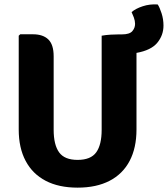

<svg xmlns="http://www.w3.org/2000/svg" viewBox="-20 -847 771 882"><path d="M66 -252V-683L73 -689.5H131.5Q177.5 -689.5 202 -665.8Q226.5 -642 226.5 -588.5V-250.5Q226.5 -182 251.5 -147.2Q276.5 -112.5 336.5 -112.5Q397 -112.5 422 -147.2Q447 -182 447 -250.5V-683Q466.5 -686.5 487.8 -687.8Q509 -689 525 -689H540Q575 -689 587.8 -703.8Q600.5 -718.5 600.5 -737.5Q600.5 -751 594.8 -766.8Q589 -782.5 584.5 -791.5Q603 -807.5 635.5 -818.2Q668 -829 704.5 -826.5Q713.5 -813 722.2 -786Q731 -759 731 -729.5Q731 -685 702.5 -650.5Q674 -616 607 -604V-252Q607 -167.5 575.5 -107.8Q544 -48 483.5 -16.5Q423 15 336.5 15Q250 15 189.8 -16.5Q129.5 -48 97.8 -107.8Q66 -167.5 66 -252Z"/></svg>

Font: Signika SC
Style: Regular
Weight: 300
Designer: Anna Giedryś
Foundry: Anna Giedryś
Version: Version 2.000